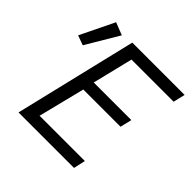

<svg xmlns="http://www.w3.org/2000/svg" viewBox="-182 -867 1025 1025"><g transform="rotate(45 330.5 -354.5)"><path d="M100 0 266 -693H661L645 -626H327L271 -397H555L539 -331H258L192 -67H534L519 0ZM89 -496 34 -516 128 -709 199 -681Z"/></g></svg>

Font: Ubuntu Sans
Style: Italic
Weight: 400
Italic angle: -13.5°
Designer: Dalton Maag Ltd
Foundry: Dalton Maag Ltd
Version: Version 1.006